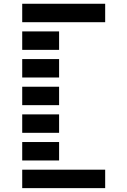

<svg xmlns="http://www.w3.org/2000/svg" viewBox="-20 -850 675 1017"><path d="M97.7 -585.9V-683.6H293V-585.9ZM97.7 -439.5V-537.1H293V-439.5ZM97.7 -293V-390.6H293V-293ZM97.7 -146.5V-244.1H293V-146.5ZM97.7 0V-97.7H293V0ZM97.7 146.5V48.8H537.1V146.5ZM97.7 -732.4V-830.1H537.1V-732.4Z"/></svg>

Font: Trigram
Style: Regular
Weight: 400
Designer: GGBotNet
Foundry: GGBotNet
Version: 1.05